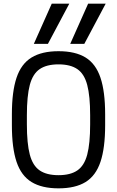

<svg xmlns="http://www.w3.org/2000/svg" viewBox="-20 -1020 640 1050"><path d="M441 -780H364L462 -1000H558ZM242 -780H165L263 -1000H359ZM300 10Q209 10 152.5 -24.5Q96 -59 70.5 -135Q45 -211 45 -335V-395Q45 -519 70.5 -595Q96 -671 152.5 -705.5Q209 -740 300 -740Q392 -740 448 -705.5Q504 -671 529.5 -595Q555 -519 555 -395V-335Q555 -211 529.5 -135Q504 -59 448 -24.5Q392 10 300 10ZM300 -62Q365 -62 403 -88Q441 -114 457 -174.5Q473 -235 473 -340V-390Q473 -495 457 -555.5Q441 -616 403 -642Q365 -668 300 -668Q235 -668 197 -642Q159 -616 143 -555.5Q127 -495 127 -390V-340Q127 -235 143 -174.5Q159 -114 197 -88Q235 -62 300 -62Z"/></svg>

Font: M PLUS Code Latin Expanded
Style: Regular
Weight: 400
Width: 7
Designer: Coji Morishita
Foundry: UNDERFOREST DESIGN
Version: Version 1.002; ttfautohint (v1.8.3)